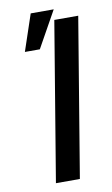

<svg xmlns="http://www.w3.org/2000/svg" viewBox="-88 -821 508 867"><g transform="rotate(-10 166.0 -387.5)"><path d="M326.7 -727.3 206 0H96.2L217 -727.3ZM61.1 -608 117.2 -774.9H222.7L129.6 -608Z"/></g></svg>

Font: Inter P Medium
Style: Italic
Weight: 500
Italic angle: 9.39999°
Designer: Rasmus Andersson
Foundry: rsms
Version: Version 3.018;git-588b23468